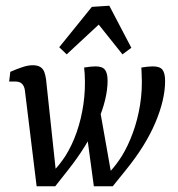

<svg xmlns="http://www.w3.org/2000/svg" viewBox="-20 -651 621 671"><path d="M374 0 333 -22Q352 -37 370.5 -58Q389 -79 406 -106Q427 -140 444 -186Q461 -232 469.5 -284.5Q478 -337 475 -392L474 -415Q486 -417 496 -418Q506 -419 514 -419Q539 -419 548 -407Q557 -395 557 -368Q557 -303 523 -222.5Q489 -142 420 -57ZM108 0 67 -335Q65 -350 57 -358Q49 -366 35 -366H12L16 -400Q39 -410 58.5 -416.5Q78 -423 94 -423Q112 -423 121.5 -416.5Q131 -410 135 -399Q139 -388 141 -373L178 -27L173 0ZM173 0 133 -21Q152 -37 171 -57.5Q190 -78 208 -105Q232 -143 248 -189Q264 -235 271.5 -286.5Q279 -338 276 -392L274 -415Q286 -417 296 -418Q306 -419 314 -419Q338 -419 347 -407Q356 -395 356 -369Q356 -306 321 -224.5Q286 -143 218 -57ZM308 0 284 -177 327 -280 373 -20 374 0ZM187 -486 301 -627 362 -631 439 -484 408 -461 325 -565 213 -461Z"/></svg>

Font: Rasa
Style: Italic
Weight: 400
Italic angle: -7.10001°
Designer: Anna Giedrys (Yrsa+Rasa design), David Brezina (Yrsa art-direction, Rasa art-direction, design)
Foundry: Rosetta Type Foundry
Version: Version 2.004